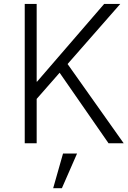

<svg xmlns="http://www.w3.org/2000/svg" viewBox="-20 -738 660 989"><path d="M107.4 0V-717.8H168.9V-317.4H170.9L516.6 -717.8H599.6L328.1 -408.2L617.2 0H539.1L287.1 -363.3L168.9 -228.5V0ZM253.9 231.4 304.7 52.7H377L298.8 231.4Z"/></svg>

Font: Gothic A1 Light
Style: Regular
Weight: 300
Version: Version 2.50